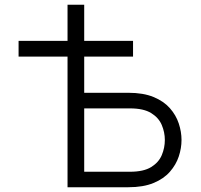

<svg xmlns="http://www.w3.org/2000/svg" viewBox="-20 -786 844 806"><path d="M263.5 0V-548.5H58V-614.5H263.5V-766H333.5V-614.5H538.5V-548.5H333.5V-396.5H519Q581.5 -396.5 624.5 -378.8Q667.5 -361 693.2 -331.8Q719 -302.5 730.5 -267.5Q742 -232.5 742 -198.5Q742 -164 730.5 -129.2Q719 -94.5 693.2 -65Q667.5 -35.5 624.5 -17.8Q581.5 0 519 0ZM333.5 -65H525.5Q583 -65 614.8 -84.8Q646.5 -104.5 659.2 -135Q672 -165.5 672 -198.5Q672 -230.5 659.2 -261Q646.5 -291.5 614.8 -311.2Q583 -331 525.5 -331H333.5Z"/></svg>

Font: Overpass Light
Style: Regular
Weight: 300
Designer: Delve Withrington, Dave Bailey, Thomas Jockin
Foundry: Delve Fonts LLC
Version: Version 4.000; ttfautohint (v1.8.3)